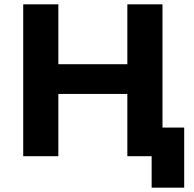

<svg xmlns="http://www.w3.org/2000/svg" viewBox="-20 -720 892 885"><path d="M829 -132V145H679V0H567V-287H249V0H87V-700H249V-424H567V-700H729V-132Z"/></svg>

Font: CMG Sans
Style: Bold
Weight: 700
Designer: Julieta Ulanovsky
Foundry: Julieta Ulanovsky
Version: Version 7.200